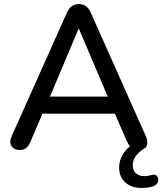

<svg xmlns="http://www.w3.org/2000/svg" viewBox="-20 -732 800 946"><path d="M678 194Q627 194 597 166.5Q567 139 567 93Q567 61 583 32.5Q599 4 627 -17L628 -3Q620 -10 615 -18Q610 -26 604 -38L534 -200L581 -172H155L201 -200L132 -38Q122 -14 110 -3.5Q98 7 78 7Q58 7 46 -2Q34 -11 31.5 -26Q29 -41 37 -60L309 -668Q319 -692 334.5 -702Q350 -712 369 -712Q387 -712 402.5 -702Q418 -692 428 -668L699 -60Q708 -39 705.5 -22.5Q703 -6 689 1Q677 8 664.5 19.5Q652 31 643 47Q634 63 634 82Q634 109 650.5 122.5Q667 136 691 136Q699 136 707.5 134.5Q716 133 724 131Q740 126 748.5 131.5Q757 137 759 148Q761 159 756 169Q751 179 738 185Q723 190 707.5 192Q692 194 678 194ZM367 -590 216 -232 191 -256H544L521 -232L369 -590Z"/></svg>

Font: Nunito SemiBold
Style: Regular
Weight: 600
Designer: Vernon Adams
Foundry: Vernon Adams
Version: Version 3.602